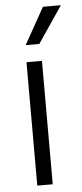

<svg xmlns="http://www.w3.org/2000/svg" viewBox="-54 -792 349 822"><g transform="rotate(-5 120.0 -380.5)"><path d="M72.3 -530.3H138.7V0H72.3ZM163.1 -760.7H240.2L133.8 -603.5H75.2Z"/></g></svg>

Font: Pretendard Std Light
Style: Regular
Weight: 300
Designer: Base glyphs from Inter by Rasmus Andersson; Hangeul glyphs from Noto Sans CJK(Source Han Sans) by Jang Soo-young and Kan
Foundry: Kil Hyung-jin
Version: Version 1.309